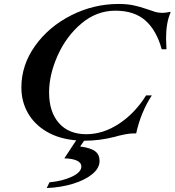

<svg xmlns="http://www.w3.org/2000/svg" viewBox="-20 -703 882 970"><path d="M819 -509Q819 -490 821 -454H797Q771 -549 715 -599Q659 -649 563 -649Q468 -649 391.5 -584.5Q315 -520 271.5 -423Q228 -326 228 -236Q228 -138 277.5 -81.5Q327 -25 416 -25Q501 -25 581.5 -78Q662 -131 718 -221H747Q691 -135 668 -29H656Q637 -29 615.5 -25Q594 -21 580.5 -17.5Q567 -14 561 -12Q483 8 406 8H405L385 37Q438 44 460.5 61Q483 78 483 110Q483 146 447 176Q411 206 350 225Q289 244 216 247L230 218Q296 212 343.5 189.5Q391 167 391 138Q391 119 368.5 108.5Q346 98 305 97L365 6Q279 -1 216.5 -37.5Q154 -74 121 -132Q88 -190 88 -261Q88 -374 157 -471Q226 -568 339.5 -625.5Q453 -683 579 -683Q622 -683 655 -676Q688 -669 722 -657Q750 -647 765.5 -642.5Q781 -638 801 -638Q817 -638 839 -643L842 -640Q819 -590 819 -509Z"/></svg>

Font: Ibarra Real Nova SemiBold
Style: Italic
Weight: 600
Italic angle: -22°
Designer: Jose Maria Ribagorda & Octavio Pardo
Foundry: Octavio Pardo
Version: Version 1.014